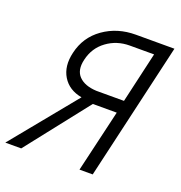

<svg xmlns="http://www.w3.org/2000/svg" viewBox="-136 -797 856 907"><g transform="rotate(20 291.5 -344.0)"><path d="M428.2 1H361.8L435.1 -312H314.9L68.8 1H-11.2L253.9 -323.2Q188 -335 157.5 -385Q127 -435.1 144 -506.8Q163.1 -590.8 232.4 -639.9Q301.8 -689 394 -689H587.9ZM448.2 -376 506.8 -630.9H384.8Q319.8 -630.9 269.8 -594.2Q219.7 -557.6 205.1 -494.1Q191.9 -438.5 220.9 -408.7Q250 -378.9 309.1 -376Z"/></g></svg>

Font: HK Grotesk Light Italic
Style: Regular
Weight: 300
Italic angle: -13°
Designer: Alfredo Marco Pradil and Stefan Peev
Foundry: Hanken Design Co.
Version: Version 1.000;PS 001.000;hotconv 1.0.88;makeotf.lib2.5.64775